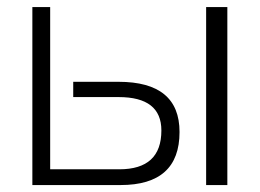

<svg xmlns="http://www.w3.org/2000/svg" viewBox="-20 -533 748 553"><path d="M573.7 0V-512.7H634.8V0ZM124.5 -512.7V-45.4H323.7Q444.8 -45.4 444.8 -157.2Q444.8 -253.4 321.8 -253.4H190.9V-297.4H321.3Q497.1 -297.4 497.1 -152.8Q497.1 0 327.1 0H73.2V-512.7Z"/></svg>

Font: Sansation Light
Style: Light
Weight: 300
Designer: Bernd Montag
Version: Version 1.301